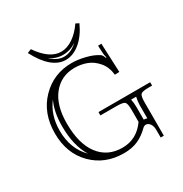

<svg xmlns="http://www.w3.org/2000/svg" viewBox="-157 -742 856 900"><g transform="rotate(-30 271.0 -292.5)"><path d="M401.9 -76.2V-140.1Q401.9 -175.3 393.6 -183.6Q385.3 -191.9 350.1 -191.9H262.2V-210H542V-191.9H523.9Q488.8 -191.9 480.5 -183.6Q472.2 -175.3 472.2 -140.1V39.1H455.1V-2Q455.1 -22.9 446 -35.4Q437 -47.9 424.8 -47.9Q415 -47.9 407.2 -40Q378.9 -11.7 346.4 2.7Q314 17.1 271 17.1Q168 17.1 101.6 -50Q35.2 -117.2 35.2 -225.1Q35.2 -334.5 102.3 -403.3Q169.4 -472.2 268.1 -472.2Q301.3 -472.2 339.8 -462.6Q378.4 -453.1 404.8 -436Q414.1 -429.2 418.9 -413.1H422.9Q418 -430.2 418 -438L416 -480L434.1 -481L440.9 -324.2L416 -323.2V-326.2Q411.6 -366.7 387.7 -394.8Q363.8 -422.9 333.3 -434.3Q302.7 -445.8 268.1 -445.8Q195.3 -445.8 151.1 -391.1Q106.9 -336.4 106.9 -237.8Q106.9 -127.4 152.1 -68.1Q197.3 -8.8 276.9 -8.8Q354.5 -8.8 401.9 -76.2ZM423.8 -184.1Q428.2 -164.6 428.2 -140.1V-73.2H429.2Q437.5 -73.2 445.8 -69.8V-140.1Q445.8 -160.2 451.2 -184.1ZM106.9 -368.2Q61 -309.1 61 -225.1Q61 -127 122.1 -65.9Q81.1 -132.3 81.1 -237.8Q81.1 -314.9 106.9 -368.2ZM183.1 -547.9Q217.3 -515.1 252.9 -515.1Q290.5 -515.1 326.2 -547.9Q292 -524.9 252.9 -524.9Q215.3 -524.9 183.1 -547.9ZM113.8 -615.2 134.8 -624Q191.4 -542 252.9 -542Q285.6 -542 317.6 -563.7Q349.6 -585.4 376 -624L393.1 -615.2Q367.7 -559.6 330.6 -528.8Q293.5 -498 252.9 -498Q175.3 -498 113.8 -615.2Z"/></g></svg>

Font: FoglihtenNo01
Style: Regular
Weight: 500
Version: Version 0.61